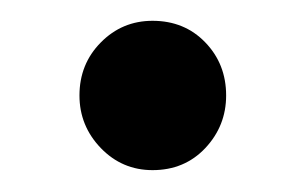

<svg xmlns="http://www.w3.org/2000/svg" viewBox="-20 -330 286 180"><path d="M123 -170.5Q94.5 -170.5 74.5 -191.2Q54.5 -212 54.5 -240.5Q54.5 -270 74.5 -290.2Q94.5 -310.5 123 -310.5Q153 -310.5 172.5 -290.2Q192 -270 192 -240.5Q192 -212 172.5 -191.2Q153 -170.5 123 -170.5Z"/></svg>

Font: Fraunces 72pt SuperSoft
Style: Regular
Weight: 400
Version: Version 1.000;[b76b70a41]